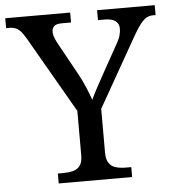

<svg xmlns="http://www.w3.org/2000/svg" viewBox="-57 -762 736 810"><g transform="rotate(-5 311.5 -357.0)"><path d="M159 0V-42H182Q204 -42 222.5 -46.5Q241 -51 252.5 -65.5Q264 -80 264 -109V-298L79 -619Q68 -638 58.5 -649.5Q49 -661 37 -666.5Q25 -672 8 -672H-5V-714H270V-672H233Q206 -672 197.5 -662.5Q189 -653 189 -640Q189 -626 195 -612Q201 -598 207 -587L281 -453Q298 -422 310.5 -392Q323 -362 331 -339Q340 -360 357 -391Q374 -422 391 -453L455 -568Q465 -585 469 -600.5Q473 -616 473 -628Q473 -650 457.5 -661Q442 -672 413 -672H384V-714H628V-672H616Q602 -672 589.5 -665Q577 -658 563.5 -641Q550 -624 533 -594L365 -298V-114Q365 -83 376 -67.5Q387 -52 406 -47Q425 -42 447 -42H470V0Z"/></g></svg>

Font: Noto Serif Tamil
Style: Italic
Weight: 400
Italic angle: -12°
Designer: Indian Type Foundry, Tom Grace, and the Monotype Design Team
Foundry: Monotype Imaging Inc.
Version: Version 2.003